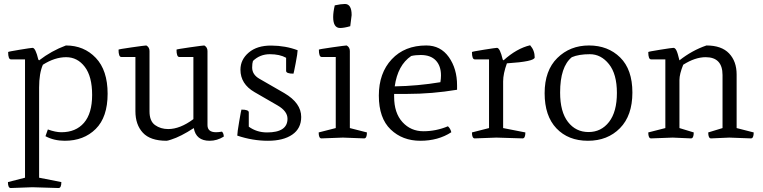

<svg xmlns="http://www.w3.org/2000/svg" viewBox="-20 -697 3841 967"><path d="M209 -11 221 -45Q260 -31 289 -31Q362 -31 403 -78.5Q444 -126 444 -219Q444 -312 407 -360.5Q370 -409 313 -409Q256 -409 196 -371Q177 -328 177 -256V198L289 220Q289 250 275 250L143 246L34 250Q20 250 20 220L106 198V-398H35Q21 -398 21 -435Q21 -437 79 -446.5Q137 -456 144 -456Q159 -456 173 -397L177 -393Q239 -441 312 -468Q403 -468 462.5 -405.5Q522 -343 522 -225Q522 -107 462 -47.5Q402 12 306 12Q252 12 209 -11Z M662 -410H591Q577 -410 577 -447Q577 -449 643.5 -458.5Q710 -468 717 -468Q733 -459 733 -440V-136Q733 -87 761 -67Q789 -47 827 -47Q887 -47 954 -97V-410H883Q869 -410 869 -447Q869 -449 935.5 -458.5Q1002 -468 1009 -468Q1025 -459 1025 -440V-67Q1025 -31 1068 -31Q1080 -31 1098 -34Q1107 -25 1107 -9Q1073 12 1036 12Q967 12 956 -52Q890 -9 842 6Q824 12 819 12Q737 12 699.5 -28.5Q662 -69 662 -137Z M1421 -406Q1389 -424 1339 -424Q1289 -424 1254 -390Q1250 -378 1250 -357Q1250 -321 1287 -300L1412 -228Q1497 -178 1497 -108Q1497 -50 1452 -19Q1407 12 1329.5 12Q1252 12 1175 -14Q1175 -29 1185 -87Q1195 -145 1196 -145Q1233 -145 1233 -131V-59Q1273 -30 1325 -30Q1428 -30 1428 -99Q1428 -137 1378 -166L1262 -233Q1191 -274 1191 -346Q1191 -397 1233 -432.5Q1275 -468 1346.5 -467.5Q1418 -467 1479 -444Q1479 -430 1469 -378Q1459 -326 1458 -326Q1421 -326 1421 -340Z M1742 -52 1828 -30Q1828 0 1814 0L1707 -4L1599 0Q1585 0 1585 -30L1671 -52V-410H1600Q1586 -410 1586 -447Q1586 -449 1652.5 -458.5Q1719 -468 1726 -468Q1742 -459 1742 -440ZM1717 -677Q1751 -677 1751 -621L1744 -565Q1713 -556 1693 -556Q1658 -556 1658 -611Q1658 -636 1666 -670Q1698 -677 1717 -677Z M2127 -468Q2199 -468 2240.5 -409.5Q2282 -351 2282 -267V-245Q2156 -224 2030 -224H1965V-210Q1965 -128 2007 -82Q2049 -36 2112.5 -36Q2176 -36 2236 -61Q2249 -49 2253 -31Q2187 12 2097 12Q2007 12 1947.5 -45Q1888 -102 1888 -215.5Q1888 -329 1953 -398.5Q2018 -468 2127 -468ZM2051 -415Q1983 -369 1968 -262Q2084 -264 2198 -283Q2201 -301 2201 -317Q2201 -365 2175 -392.5Q2149 -420 2099 -420Q2072 -420 2051 -415Z M2516 -393Q2582 -453 2650 -469Q2673 -443 2673 -408Q2673 -387 2533 -378Q2514 -326 2514 -287V-52L2626 -30Q2626 0 2612 0L2480 -4L2371 0Q2357 0 2357 -30L2443 -52V-398H2371Q2357 -398 2357 -435Q2357 -437 2416.5 -446.5Q2476 -456 2483 -456Q2498 -456 2512 -397Z M2946.5 -468Q3042 -468 3103.5 -407.5Q3165 -347 3165 -231Q3165 -115 3102.5 -51.5Q3040 12 2941 12Q2842 12 2782.5 -50.5Q2723 -113 2723 -227.5Q2723 -342 2787 -405Q2851 -468 2946.5 -468ZM2801 -231Q2801 -134 2840.5 -83Q2880 -32 2944 -32Q3008 -32 3047.5 -83Q3087 -134 3087 -229Q3087 -324 3047 -374Q3007 -424 2951 -424Q2895 -424 2860 -409Q2801 -361 2801 -231Z M3690 -52 3776 -30Q3776 0 3762 0L3653 -4L3561 0Q3547 0 3547 -30L3619 -52V-319Q3619 -409 3534 -409Q3481 -409 3421 -371Q3402 -324 3402 -294V-52L3474 -30Q3474 0 3460 0L3368 -4L3259 0Q3245 0 3245 -30L3331 -52V-398H3259Q3245 -398 3245 -435Q3245 -437 3304.5 -446.5Q3364 -456 3372 -456Q3380 -456 3386.5 -443.5Q3393 -431 3402 -393Q3465 -443 3538 -468Q3614 -468 3652 -428Q3690 -388 3690 -322Z"/></svg>

Font: Mate
Style: Regular
Weight: 400
Designer: Eduardo Rodriguez Tunni
Foundry: Eduardo Rodriguez Tunni
Version: Version 1.002